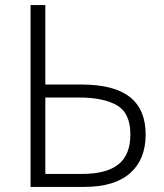

<svg xmlns="http://www.w3.org/2000/svg" viewBox="-20 -734 644 754"><path d="M100 0V-714H158V-402H300Q428 -402 490 -353Q552 -304 552 -206Q552 -108 491 -54Q430 0 311 0ZM158 -51H303Q398 -51 445 -88.5Q492 -126 492 -206Q492 -290 439 -320.5Q386 -351 292 -351H158Z"/></svg>

Font: BC Sans Light
Style: Regular
Weight: 300
Designer: Monotype Design Team
Foundry: Monotype Imaging Inc.
Version: Version 2.000;GOOG;noto-source:20170915:90ef993387c0